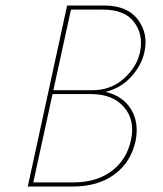

<svg xmlns="http://www.w3.org/2000/svg" viewBox="-20 -678 591 698"><path d="M505 -489Q495 -441 457.5 -399.5Q420 -358 364 -344Q427 -329 456.5 -280.5Q486 -232 473 -166Q456 -88 396 -44Q336 0 246 0H81L224 -658H358Q443 -658 481.5 -606.5Q520 -555 505 -489ZM315 -350Q383 -350 430 -392Q477 -434 489 -488Q502 -551 468 -597Q434 -643 355 -643H238L174 -350ZM456 -168Q472 -241 431 -288.5Q390 -336 311 -336H171L101 -15H248Q330 -15 385 -55.5Q440 -96 456 -168Z"/></svg>

Font: EauTestText Thin
Style: Italic
Weight: 250
Italic angle: -12°
Designer: Christian Thalmann (Catharsis Fonts)
Version: Version 0.001;PS 000.001;hotconv 1.0.88;makeotf.lib2.5.64775